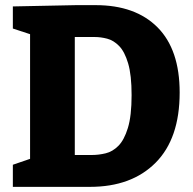

<svg xmlns="http://www.w3.org/2000/svg" viewBox="-20 -727 749 747"><path d="M352 -707Q507 -707 593 -620.5Q679 -534 679 -367Q679 -188 585.5 -94Q492 0 330 0H30V-86L97 -109V-594L30 -616V-702L276 -707ZM338 -124Q364 -124 391 -130.5Q418 -137 440.5 -159.5Q463 -182 477.5 -229Q492 -276 492 -357Q492 -435 478.5 -480.5Q465 -526 443.5 -548Q422 -570 397 -576.5Q372 -583 348 -583H271V-124Z"/></svg>

Font: Bitter ExtraBold
Style: Regular
Weight: 800
Designer: Sol Matas, and Bitter project Authors
Foundry: Sol Matas
Version: Version 2.001